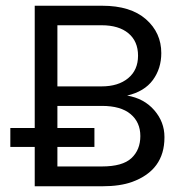

<svg xmlns="http://www.w3.org/2000/svg" viewBox="-20 -649 662 669"><path d="M16 -137V-203H101V-629H336Q435 -629 488.5 -582Q542 -535 542 -464Q542 -410 512.5 -370Q483 -330 423 -316Q482 -306 517.5 -265Q553 -224 553 -172Q553 -171 553 -170Q553 -56 440 -15Q398 0 337 0H101V-137ZM180 -69H335Q407 -69 438 -98Q469 -127 469 -175Q469 -223 435 -251.5Q401 -280 335 -280H180V-203H309V-137H180ZM180 -348H334Q392 -348 426.5 -376.5Q461 -405 461 -455Q461 -505 427.5 -533Q394 -561 334 -561H180Z"/></svg>

Font: Karmilla
Style: Regular
Weight: 400
Designer: Jonathan Pinhorn
Version: Version 1.000